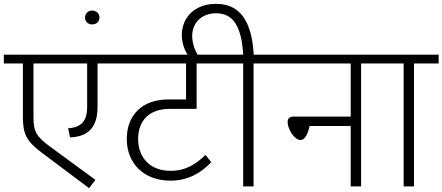

<svg xmlns="http://www.w3.org/2000/svg" viewBox="-36 -969 2300 998"><path d="M572 -685H-16V-639H83V-360C83 -273 102 -235 179 -177L427 9L460 -34L220 -210C151 -261 138 -288 138 -360V-639H417V-414C417 -334 382 -307 318 -302L328 -255C420 -258 471 -305 471 -413V-639H572Z M443 -842C466 -842 481 -857 481 -878C481 -898 466 -914 443 -914C421 -914 406 -898 406 -878C406 -857 421 -842 443 -842Z M845 -403H986V-639H1128V-685H540V-639H931V-452H837C704 -452 623 -371 623 -247C623 -118 713 -30 850 -30C943 -30 1011 -72 1062 -126L1032 -164C985 -118 932 -81 850 -81C748 -81 682 -146 682 -247C682 -343 741 -403 845 -403Z M1410 -685H1283C1272 -869 1205 -949 1087 -949C974 -949 909 -876 909 -787C909 -738 929 -692 953 -668L995 -679C978 -704 963 -743 963 -783C963 -848 1010 -900 1087 -900C1172 -900 1219 -839 1228 -685H1102V-639H1228V0H1282V-639H1410Z M1969 -685H1378V-639H1787V-363H1489C1470 -363 1459 -353 1459 -335C1459 -297 1495 -241 1526 -241C1549 -241 1565 -274 1573 -314H1787V0H1841V-639H1969Z M2244 -685H1936V-639H2062V0H2116V-639H2244Z"/></svg>

Font: FiraGO Light
Style: Regular
Weight: 300
Designer: bBox Type
Foundry: bBox Type GmbH
Version: Version 1.001;PS 001.001;hotconv 1.0.88;makeotf.lib2.5.64775